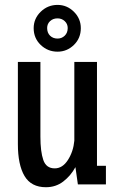

<svg xmlns="http://www.w3.org/2000/svg" viewBox="-20 -753 490 784"><path d="M167.5 11.5Q107.5 11.5 80.2 -34.2Q53 -80 53 -164.5V-500H145V-195Q145 -134 156.8 -99.8Q168.5 -65.5 203.5 -65.5Q235.5 -65.5 257.5 -100Q279.5 -134.5 283.5 -178.5V-500H376V-76H412.5V0H298L288 -70.5Q269 -35.5 238.5 -12Q208 11.5 167.5 11.5ZM215 -542Q175 -542 146.2 -569.5Q117.5 -597 117.5 -638Q117.5 -677 146.2 -705Q175 -733 215 -733Q253.5 -733 281.8 -705Q310 -677 310 -638Q310 -597 281.8 -569.5Q253.5 -542 215 -542ZM215 -595.5Q232 -595.5 244.2 -607.2Q256.5 -619 256.5 -638.5Q256.5 -655.5 244.2 -666.8Q232 -678 215 -678Q196.5 -678 184.5 -666.8Q172.5 -655.5 172.5 -638.5Q172.5 -619 184.5 -607.2Q196.5 -595.5 215 -595.5Z"/></svg>

Font: Trispace Condensed
Style: Regular
Weight: 400
Width: 3
Designer: Tyler Finck
Foundry: Etcetera Type Company
Version: Version 1.210; ttfautohint (v1.8.3)